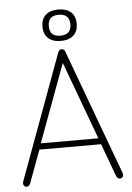

<svg xmlns="http://www.w3.org/2000/svg" viewBox="-55 -828 601 877"><g transform="rotate(-5 245.0 -389.0)"><path d="M387 -156 442 -7Q448 8 459 8Q465 8 470 3.5Q475 -1 475 -7Q475 -10 473 -18L262 -589Q260 -597 255.5 -600.5Q251 -604 245 -604Q239 -604 235 -600.5Q231 -597 228 -589L18 -18Q17 -15 16.5 -12.5Q16 -10 16 -8Q16 -1 21 3.5Q26 8 32 8Q43 8 49 -7L104 -156ZM377 -184H113L245 -541ZM245 -786Q208 -786 187.5 -767.5Q167 -749 167 -714Q167 -680 187.5 -661Q208 -642 245 -642Q283 -642 303.5 -661Q324 -680 324 -714Q324 -749 303.5 -767.5Q283 -786 245 -786ZM245 -762Q295 -762 295 -714Q295 -666 245 -666Q196 -666 196 -714Q196 -762 245 -762Z"/></g></svg>

Font: Beiruti ExtraLight
Style: Regular
Weight: 250
Designer: Arlette Boutros
Foundry: Boutros
Version: Version 1.41